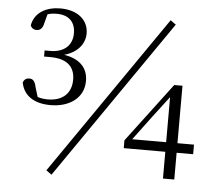

<svg xmlns="http://www.w3.org/2000/svg" viewBox="-53 -794 988 879"><g transform="rotate(5 441.0 -354.0)"><path d="M215 27 722 -707 697 -725 190 9ZM183 -290C268 -290 335 -335 335 -414C335 -474 298 -513 225 -525C284 -541 319 -582 319 -631C319 -692 270 -735 190 -735C128 -735 72 -708 61 -646C66 -633 77 -627 88 -627C105 -627 117 -636 122 -662L133 -703C148 -708 162 -709 176 -709C230 -709 261 -679 261 -627C261 -569 221 -537 160 -537H134V-509H163C240 -509 276 -474 276 -415C276 -354 238 -315 168 -315C151 -315 136 -317 121 -322L108 -364C102 -394 92 -403 76 -403C63 -403 53 -398 47 -382C59 -321 108 -290 183 -290ZM725 0H777V-123H853V-167H777V-431H739L534 -159V-123H725ZM569 -167 654 -281 725 -374V-167Z"/></g></svg>

Font: Noto Serif CJK KR Light
Style: Regular
Weight: 300
Designer: Ryoko NISHIZUKA 西塚涼子 (kana & ideographs); Frank Grießhammer (Latin, Greek & Cyrillic); Wenlong ZHANG 张文龙 (bopomofo); San
Foundry: Adobe
Version: Version 2.001;hotconv 1.1.0;makeotfexe 2.6.0